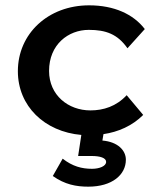

<svg xmlns="http://www.w3.org/2000/svg" viewBox="-20 -496 603 720"><path d="M311 204C401 204 452 159 452 103C452 68 422 36 364 31L368 7C423 -1 476 -24 517 -65L455 -139C416 -97 368 -82 319 -82C236 -82 164 -139 164 -230C164 -329 236 -384 313 -384C377 -384 421 -368 458 -315L523 -387C480 -443 408 -476 314 -476C161 -476 47 -370 47 -229C47 -98 147 -2 285 10L273 89H324C355 89 378 96 378 111C378 127 353 137 325 137C287 137 252 128 215 99L178 164C223 196 266 204 311 204Z"/></svg>

Font: Inconsolata SemiExpanded
Style: Bold
Weight: 700
Width: 6
Monospace: yes
Designer: Raph Levien, Cyreal, Brenton Simpson
Foundry: Raph Levien, Cyreal, Google
Version: Version 3.100